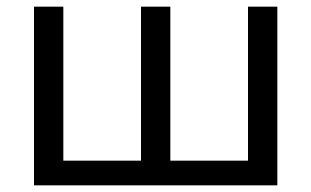

<svg xmlns="http://www.w3.org/2000/svg" viewBox="-20 -556 934 576"><path d="M82 0H812V-536H724V-74H491V-536H403V-74H170V-536H82Z"/></svg>

Font: Noto Sans Math
Style: Regular
Weight: 400
Designer: Monotype Design Team, Delve Withrington, Jeff Kellem
Foundry: Monotype Imaging Inc., Delve Fonts LLC
Version: Version 3.000